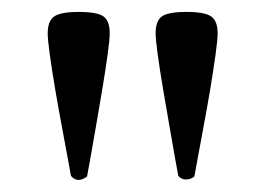

<svg xmlns="http://www.w3.org/2000/svg" viewBox="-20 -779 445 322"><path d="M306 -483Q300 -478 292 -478Q284 -478 279 -484Q278 -489 274 -511.5Q270 -534 264.5 -565.5Q259 -597 253.5 -629.5Q248 -662 244.5 -687.5Q241 -713 241 -723Q241 -744 251.5 -751.5Q262 -759 293 -759Q323 -759 334 -751.5Q345 -744 345 -723Q345 -713 341.5 -687.5Q338 -662 332.5 -629Q327 -596 321 -564.5Q315 -533 311 -510.5Q307 -488 306 -483ZM126 -483Q110 -471 99 -484Q98 -489 94 -511.5Q90 -534 84 -565.5Q78 -597 72.5 -629.5Q67 -662 63.5 -687.5Q60 -713 60 -723Q60 -744 71 -751.5Q82 -759 112 -759Q143 -759 153.5 -751.5Q164 -744 164 -723Q164 -713 160.5 -687.5Q157 -662 151.5 -629Q146 -596 140.5 -564.5Q135 -533 131 -510.5Q127 -488 126 -483Z"/></svg>

Font: Zen Old Mincho
Style: Regular
Weight: 400
Designer: Yoshimichi Ohira
Foundry: Positype
Version: Version 1.001